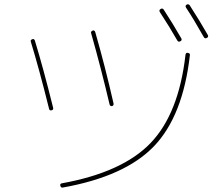

<svg xmlns="http://www.w3.org/2000/svg" viewBox="-20 -842 1040 891"><path d="M271.5 28.3Q262.7 30.3 259.8 19.5Q257.8 10.7 266.6 8.8Q547.9 -42 678.7 -178.2Q809.6 -314.5 840.8 -587.9Q842.8 -598.6 851.6 -596.7Q862.3 -594.7 861.3 -586.9Q829.1 -303.7 694.8 -163.6Q560.5 -23.4 271.5 28.3ZM802.7 -654.3Q769.5 -712.9 721.7 -786.1Q716.8 -794.9 724.6 -799.8Q733.4 -805.7 739.3 -797.9Q782.2 -732.4 821.3 -664.1Q826.2 -655.3 816.9 -650.4Q807.6 -645.5 802.7 -654.3ZM925.8 -669.9Q876 -757.8 843.8 -805.7Q837.9 -814.5 845.7 -820.3Q854.5 -825.2 860.4 -817.4Q908.2 -743.2 944.3 -679.7Q949.2 -670.9 939.9 -666Q930.7 -661.1 925.8 -669.9ZM208 -335.9Q161.1 -524.4 123 -648.4Q120.1 -656.2 129.9 -660.2Q137.7 -663.1 141.6 -654.3Q179.7 -530.3 226.6 -341.8Q228.5 -332 219.7 -330.1Q210 -328.1 208 -335.9ZM488.3 -358.4Q449.2 -524.4 403.3 -686.5Q399.4 -695.3 410.2 -700.2Q418 -703.1 421.9 -693.4Q466.8 -538.1 506.8 -362.3Q508.8 -352.5 500 -349.6Q490.2 -348.6 488.3 -358.4Z"/></svg>

Font: Rounded-X Mgen+ 1mn thin
Style: Regular
Weight: 100
Designer: [Source Han Sans]
Ryoko NISHIZUKA  (kana & ideographs); Paul D. Hunt (Latin, Greek & Cyrillic); Wenlong ZHANG  (bopomofo
Version: Version 1.059.20150602